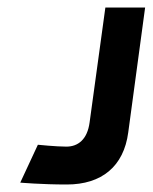

<svg xmlns="http://www.w3.org/2000/svg" viewBox="-20 -484 407 512"><path d="M367 -464H261L219 -158C213 -112 188 -93 157 -93C130 -93 81 -98 81 -98L34 3C34 3 91 8 158 8C251 8 310 -40 322 -131Z"/></svg>

Font: Hussar Tani
Style: Kurs
Weight: 700
Foundry: Cannot Into Space Fonts
Version: Version 0.92